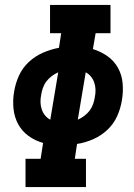

<svg xmlns="http://www.w3.org/2000/svg" viewBox="-20 -755 540 775"><path d="M83 0V-114H144L154 -178Q122 -187 95.5 -206Q69 -225 53.5 -253.5Q38 -282 34.5 -316.5Q31 -351 37 -385Q42 -417 56 -448.5Q70 -480 95.5 -504Q121 -528 153 -542Q185 -556 218 -562L227 -621H182V-735H426V-621H366L355 -557Q387 -547 413.5 -528.5Q440 -510 456 -481.5Q472 -453 475 -418.5Q478 -384 472 -350Q467 -318 453 -286.5Q439 -255 413.5 -231Q388 -207 356 -193Q324 -179 291 -174L282 -114H327V0ZM183 -272 215 -463Q201 -457 188.5 -447.5Q176 -438 167 -426Q158 -414 153 -399.5Q148 -385 146 -371Q143 -356 143.5 -341.5Q144 -327 148.5 -313.5Q153 -300 162 -289Q171 -278 183 -272ZM294 -272Q308 -278 320.5 -287.5Q333 -297 342 -309Q351 -321 356 -335.5Q361 -350 363 -364Q366 -379 365.5 -393.5Q365 -408 360.5 -421.5Q356 -435 347 -446Q338 -457 326 -463Z"/></svg>

Font: Iosevka Curly Slab HvObl
Style: Regular
Weight: 900
Italic angle: -9°
Monospace: yes
Designer: Belleve Invis
Foundry: Belleve Invis
Version: Version 11.1.0; ttfautohint (v1.8.3)